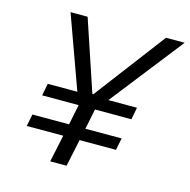

<svg xmlns="http://www.w3.org/2000/svg" viewBox="-107 -833 925 937"><g transform="rotate(15 356.0 -364.5)"><path d="M228 0 257.1 -137.3H72.7L85 -198.3H270.1L291 -301H106.6L118.6 -362.3H268L135.4 -729H221.7L341.7 -370.7H346.4L617.9 -729H712.1L425 -362.3H569.3L557.6 -301H373.6L352.7 -198.3H535.7L523.4 -137.3H339.7L310.6 0Z"/></g></svg>

Font: Mona Sans ExtraLight
Style: Italic
Weight: 200
Italic angle: -11.6951°
Designer: Deni Anggara
Foundry: GitHub
Version: Version 2.000